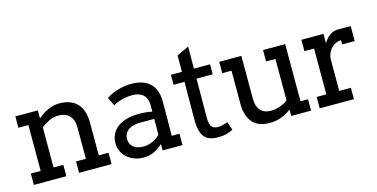

<svg xmlns="http://www.w3.org/2000/svg" viewBox="-69 -1012 2693 1370"><g transform="rotate(-15 1277.0 -327.5)"><path d="M379.9 -84H452.6V-314.9Q452.6 -373 423.1 -403.1Q393.6 -433.1 338.9 -433.1Q307.1 -433.1 274.9 -418Q242.7 -402.8 213.9 -380.4V-84H286.1V0H45.9V-84H118.7V-422.4H44.9V-506.3H210.9V-446.8Q227.5 -460.9 245.8 -473.4Q264.2 -485.8 284.2 -495.1Q304.2 -504.4 325.7 -509.8Q347.2 -515.1 370.6 -515.1Q411.1 -515.1 443.8 -503.9Q476.6 -492.7 499.8 -469.7Q522.9 -446.8 535.4 -410.9Q547.9 -375 547.9 -326.2V-84H620.1V0H379.9Z M874 -62Q892.1 -62 910.2 -66.4Q928.2 -70.8 944.3 -78.4Q960.4 -85.9 974.1 -95.9Q987.8 -106 997.1 -116.7L997.6 -232.9H892.1Q865.7 -232.9 844 -227.1Q822.3 -221.2 806.4 -210Q790.5 -198.7 781.7 -182.1Q772.9 -165.5 772.9 -144Q772.9 -123.5 780.3 -108.2Q787.6 -92.8 801 -82.5Q814.5 -72.3 833 -67.1Q851.6 -62 874 -62ZM997.1 -46.9Q968.3 -20 933.3 -2.9Q898.4 14.2 854 14.2Q816.9 14.2 785.9 2.4Q754.9 -9.3 732.4 -29.5Q710 -49.8 697.5 -76.7Q685.1 -103.5 685.1 -133.8Q685.1 -165.5 694.6 -189.9Q704.1 -214.4 720 -232.4Q735.8 -250.5 757.1 -262.7Q778.3 -274.9 801.5 -282.2Q824.7 -289.6 848.9 -292.7Q873 -295.9 895 -295.9Q958.5 -295.9 997.6 -286.1L998 -332Q998.5 -358.9 990.7 -378.7Q982.9 -398.4 968.8 -411.4Q954.6 -424.3 934.6 -430.7Q914.6 -437 890.1 -437Q867.2 -437 846.2 -433.8Q825.2 -430.7 806.9 -425.5Q788.6 -420.4 773.2 -413.8Q757.8 -407.2 747.1 -399.9L717.3 -462.9Q735.4 -474.6 756.8 -484.6Q778.3 -494.6 802 -501.7Q825.7 -508.8 850.3 -512.9Q875 -517.1 898.9 -517.1Q942.9 -517.1 978 -506.6Q1013.2 -496.1 1037.6 -474.1Q1062 -452.1 1075.2 -418.2Q1088.4 -384.3 1088.4 -336.9Q1088.4 -273.4 1087.9 -210.4Q1087.4 -147.5 1086.9 -84H1144V0H997.1Z M1363.8 -505.9H1482.9V-432.1H1363.3L1361.8 -140.1Q1361.8 -115.2 1366.2 -99.6Q1370.6 -84 1378.9 -75Q1387.2 -65.9 1398.9 -62.5Q1410.6 -59.1 1424.8 -59.1Q1440.4 -59.1 1458.5 -63.7Q1476.6 -68.4 1495.1 -75.2L1516.1 -14.2Q1492.7 -2 1466.8 5.1Q1440.9 12.2 1405.8 12.2Q1372.6 12.2 1347.7 4.2Q1322.8 -3.9 1306.2 -22.9Q1289.6 -42 1281.2 -74Q1272.9 -106 1272.9 -153.8L1274.4 -432.1H1193.8V-505.9H1274.9L1275.9 -627L1364.7 -668.9Z M1874.5 -506.3H2035.6L2038.1 -505.9V-84H2093.8V0H1947.3V-46.9Q1913.1 -20.5 1872.6 -5.9Q1832 8.8 1786.1 8.8Q1748 8.8 1717 -2.2Q1686 -13.2 1664.3 -36.4Q1642.6 -59.6 1630.9 -95.2Q1619.1 -130.9 1619.1 -180.2V-422.4H1550.8V-506.3H1711.9L1714.4 -505.9V-190.9Q1714.4 -132.8 1741.2 -103Q1768.1 -73.2 1818.4 -73.2Q1848.1 -73.2 1881.1 -84Q1914.1 -94.7 1943.4 -114.3V-422.4H1874.5Z M2522.9 -398.9H2430.2V-430.2Q2414.1 -430.2 2397.2 -424.1Q2380.4 -418 2365.7 -405.5Q2351.1 -393.1 2340.1 -373.8Q2329.1 -354.5 2324.2 -328.1V-84H2410.2V0H2157.7V-84H2229V-422.4H2157.7V-506.3H2320.8V-436Q2329.6 -451.7 2340.6 -465.1Q2351.6 -478.5 2365 -488.5Q2378.4 -498.5 2394.8 -504.2Q2411.1 -509.8 2430.2 -509.8Q2455.6 -509.8 2478 -509.8Q2500.5 -509.8 2522.9 -508.8Z"/></g></svg>

Font: Twentytwelve Slab
Style: TwentytwelveSlab
Weight: 400
Designer: Domenico Catapano
Version: Version 1.00 2012